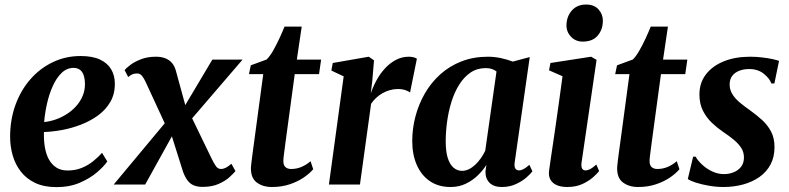

<svg xmlns="http://www.w3.org/2000/svg" viewBox="-20 -794 3396 826"><path d="M441.5 -99.5Q427.5 -78.5 397.5 -52.8Q367.5 -27 323.5 -8Q279.5 11 223 11Q169.5 11 131.5 -7Q93.5 -25 69.5 -56Q45.5 -87 34.5 -125.8Q23.5 -164.5 23.5 -205.5Q23.5 -278.5 46.2 -341.8Q69 -405 110 -452.2Q151 -499.5 206.5 -526.2Q262 -553 326.5 -553Q378 -553 410.2 -537.8Q442.5 -522.5 458 -496.2Q473.5 -470 474 -437Q475 -391 455 -356.2Q435 -321.5 401.5 -297.2Q368 -273 327.5 -257.5Q287 -242 245.5 -234.5Q204 -227 169 -226Q168 -191 173 -161Q178 -131 190.2 -108.5Q202.5 -86 222.5 -73.2Q242.5 -60.5 270.5 -60.5Q304 -60.5 331.2 -71.5Q358.5 -82.5 380.2 -100Q402 -117.5 419 -136.5ZM297 -502Q267.5 -502 245 -480.2Q222.5 -458.5 206.8 -423.2Q191 -388 182 -347.2Q173 -306.5 170 -269Q192.5 -271 217.2 -279.2Q242 -287.5 265 -301.8Q288 -316 306.2 -335.8Q324.5 -355.5 335.2 -380.5Q346 -405.5 345.5 -435Q344.5 -469.5 332 -485.8Q319.5 -502 297 -502Z M851.5 10Q829.5 10 813.8 3.5Q798 -3 787 -17.5Q776 -32 767.5 -55L703.5 -258L742.5 -249L604.5 0H469L719.5 -300.5L707 -224L606.5 -441.5Q599.5 -457 591 -467.5Q582.5 -478 570.5 -478Q557.5 -478 548.5 -473.8Q539.5 -469.5 531.5 -462.5L516 -492.5Q523 -501 541 -514.8Q559 -528.5 586.8 -539.2Q614.5 -550 651 -550Q674 -550 691.2 -543.2Q708.5 -536.5 720 -523Q731.5 -509.5 737 -488.5L789.5 -296.5L753 -301.5L893.5 -537.5H1023.5L774.5 -247.5L787.5 -324.5L890.5 -111.5Q900 -92.5 908.5 -79.8Q917 -67 931 -67Q940 -67 950.2 -71.8Q960.5 -76.5 975.5 -89.5L993 -58Q984.5 -47.5 966.5 -31.2Q948.5 -15 920 -2.5Q891.5 10 851.5 10Z M1208.5 -183.5Q1206 -164 1204 -148.8Q1202 -133.5 1200.5 -121.8Q1199 -110 1199 -100.5Q1199 -83.5 1208 -75.2Q1217 -67 1232.5 -67Q1256.5 -67 1277.8 -76.2Q1299 -85.5 1316 -100.5L1327.5 -66Q1312 -47.5 1286.2 -30Q1260.5 -12.5 1226 -1Q1191.5 10.5 1149.5 10.5Q1110.5 10.5 1084.5 -9Q1058.5 -28.5 1059.5 -72.5Q1060 -77 1060.5 -84.5Q1061 -92 1062.8 -104.2Q1064.5 -116.5 1066.8 -135.5Q1069 -154.5 1073 -181.5L1112.5 -475H1051L1059 -513L1127 -538Q1140.5 -551 1154.8 -575.8Q1169 -600.5 1182 -628.8Q1195 -657 1204 -679.5H1278L1257 -537.5H1361.5L1352.5 -475H1248Z M1395 0 1458.5 -465.5 1405.5 -490.5 1411.5 -523 1566.5 -550 1589 -534.5 1581.5 -445 1575 -392Q1584.5 -420.5 1599.8 -448.5Q1615 -476.5 1636 -499.5Q1657 -522.5 1683 -536.2Q1709 -550 1738.5 -550Q1751.5 -550 1760.5 -547.2Q1769.5 -544.5 1773.5 -541.5L1744 -396Q1740.5 -400 1726 -405.5Q1711.5 -411 1691 -411Q1674 -411 1657.2 -406.2Q1640.5 -401.5 1625.5 -393Q1610.5 -384.5 1598 -372.8Q1585.5 -361 1576.5 -347.5L1528.5 0Z M2194.5 -97.5Q2191.5 -77 2197 -69Q2202.5 -61 2212.5 -61Q2221.5 -61 2232.2 -66.5Q2243 -72 2257.5 -85L2270.5 -57Q2263 -46.5 2244.8 -30.5Q2226.5 -14.5 2199.5 -2Q2172.5 10.5 2138.5 10.5Q2104.5 10.5 2086.2 -7.5Q2068 -25.5 2068.5 -56.5L2072.5 -84.5Q2058 -61.5 2035.8 -39.8Q2013.5 -18 1984.2 -3.8Q1955 10.5 1918.5 10.5Q1866 10.5 1829.2 -14.8Q1792.5 -40 1773 -84.5Q1753.5 -129 1753.5 -187Q1753.5 -241.5 1767.5 -294Q1781.5 -346.5 1808.2 -392.8Q1835 -439 1874.5 -474.5Q1914 -510 1965.5 -530Q2017 -550 2079.5 -550Q2107.5 -550 2136 -543.8Q2164.5 -537.5 2186 -529L2259 -548.5ZM2116 -486.5Q2108 -493 2096.5 -497Q2085 -501 2070 -501Q2032.5 -501 2004.2 -481.8Q1976 -462.5 1955.5 -429.8Q1935 -397 1922.2 -356Q1909.5 -315 1903.5 -271Q1897.5 -227 1897.5 -185.5Q1897.5 -142.5 1906.2 -114.5Q1915 -86.5 1931 -72.8Q1947 -59 1967.5 -59Q1982.5 -59 1997 -66Q2011.5 -73 2024.5 -85.2Q2037.5 -97.5 2048.5 -113Q2059.5 -128.5 2067.5 -145.5Z M2420 10.5Q2394.5 10.5 2376 2.8Q2357.5 -5 2348.5 -20.2Q2339.5 -35.5 2342 -58Q2344 -74.5 2348.5 -104.8Q2353 -135 2359 -175.2Q2365 -215.5 2371.8 -263Q2378.5 -310.5 2385.8 -362.2Q2393 -414 2400 -466L2342 -491.5L2348 -523L2523 -550L2546.5 -536.5L2482 -95.5Q2479.5 -77.5 2484.2 -69.2Q2489 -61 2498.5 -61Q2508.5 -61 2519 -66.5Q2529.5 -72 2545.5 -86L2557.5 -58Q2549.5 -47.5 2531.2 -31.2Q2513 -15 2485.2 -2.2Q2457.5 10.5 2420 10.5ZM2487 -615Q2456 -615 2436 -636.5Q2416 -658 2417 -687Q2418 -724 2440.5 -749.2Q2463 -774.5 2501.5 -774.5Q2536.5 -774.5 2555.2 -753.2Q2574 -732 2573.5 -704.5Q2573.5 -667 2551.5 -641Q2529.5 -615 2487 -615Z M2784 -183.5Q2781.5 -164 2779.5 -148.8Q2777.5 -133.5 2776 -121.8Q2774.5 -110 2774.5 -100.5Q2774.5 -83.5 2783.5 -75.2Q2792.5 -67 2808 -67Q2832 -67 2853.2 -76.2Q2874.5 -85.5 2891.5 -100.5L2903 -66Q2887.5 -47.5 2861.8 -30Q2836 -12.5 2801.5 -1Q2767 10.5 2725 10.5Q2686 10.5 2660 -9Q2634 -28.5 2635 -72.5Q2635.5 -77 2636 -84.5Q2636.5 -92 2638.2 -104.2Q2640 -116.5 2642.2 -135.5Q2644.5 -154.5 2648.5 -181.5L2688 -475H2626.5L2634.5 -513L2702.5 -538Q2716 -551 2730.2 -575.8Q2744.5 -600.5 2757.5 -628.8Q2770.5 -657 2779.5 -679.5H2853.5L2832.5 -537.5H2937L2928 -475H2823.5Z M3311.5 -435H3298.5Q3291 -456.5 3265.8 -476.8Q3240.5 -497 3203 -497Q3180.5 -497 3161.5 -490Q3142.5 -483 3131 -468.8Q3119.5 -454.5 3119 -432.5Q3118.5 -410 3129.5 -391Q3140.5 -372 3160.2 -355Q3180 -338 3206 -320Q3234.5 -299.5 3258.5 -277.8Q3282.5 -256 3297.2 -228Q3312 -200 3312 -161Q3312 -118.5 3295 -86.5Q3278 -54.5 3247.8 -33Q3217.5 -11.5 3177.5 -0.5Q3137.5 10.5 3091.5 10.5Q3061.5 10.5 3029.8 5Q2998 -0.5 2973.2 -8.5Q2948.5 -16.5 2939 -24L2962 -120H2972.5Q2982 -103 3000.8 -85.5Q3019.5 -68 3044 -56.5Q3068.5 -45 3095 -45Q3116.5 -45 3136 -52.8Q3155.5 -60.5 3168 -76.2Q3180.5 -92 3180.5 -116.5Q3180.5 -139.5 3168.8 -157.8Q3157 -176 3136.5 -193Q3116 -210 3089.5 -227.5Q3065.5 -244 3042.5 -265.8Q3019.5 -287.5 3004.2 -317.5Q2989 -347.5 2989 -387.5Q2989 -437.5 3016.8 -473.8Q3044.5 -510 3093.5 -530Q3142.5 -550 3207.5 -550Q3232.5 -550 3258 -547Q3283.5 -544 3303.2 -539.8Q3323 -535.5 3331.5 -532Z"/></svg>

Font: Merriweather 60pt
Style: Bold Italic
Weight: 700
Italic angle: -7.8°
Version: Version 2.101